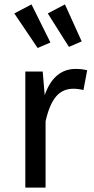

<svg xmlns="http://www.w3.org/2000/svg" viewBox="-20 -852 426 872"><path d="M209 -659 151 -634 45 -791 123 -832ZM351 -664 293 -639 197 -791 275 -832ZM324 -539Q352 -539 376 -533L359 -443Q335 -449 313 -449Q264 -449 234 -413Q204 -377 187 -301V0H95V-527H174L183 -420Q225 -539 324 -539Z"/></svg>

Font: Fira Sans
Style: Regular
Weight: 400
Designer: Carrois Corporate & Edenspiekermann AG
Foundry: Carrois Corporate GbR & Edenspiekermann AG
Version: Version 4.106;PS 004.106;hotconv 1.0.70;makeotf.lib2.5.58329